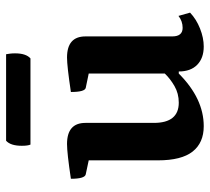

<svg xmlns="http://www.w3.org/2000/svg" viewBox="-50 -644 705 646"><g transform="rotate(-90 303.0 -320.5)"><path d="M202 12Q146 12 116.5 -25.5Q87 -63 87 -142V-375L40 -385Q25 -388 25 -435Q112 -448 142 -448Q213 -448 213 -386V-156Q213 -72 281 -72Q312 -72 337 -86.5Q362 -101 379 -119V-375L331 -385Q317 -388 317 -435Q404 -448 433 -448Q504 -448 504 -386V-94Q504 -59 533 -59Q555 -59 573 -73L584 -34Q562 -13 530.5 -0.5Q499 12 470 12Q431 12 408.5 -10Q386 -32 386 -72H379Q295 12 202 12ZM430 -571H140Q136 -580 136 -600Q136 -638 153 -653H444Q445 -648 446 -640Q447 -632 447 -623Q447 -586 430 -571Z"/></g></svg>

Font: Petrona
Style: Bold
Weight: 700
Designer: Ringo R. Seeber
Foundry: Ringo R. Seeber
Version: Version 2.001; ttfautohint (v1.8.3)